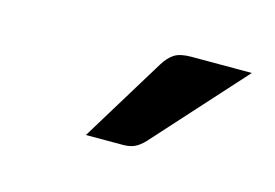

<svg xmlns="http://www.w3.org/2000/svg" viewBox="-38 -786 383 267"><g transform="rotate(15 153.5 -652.5)"><path d="M298.5 -724.5 182 -595.5Q175 -588 168.2 -584.8Q161.5 -581.5 151 -581.5H98L172 -702.5Q179 -714 187.2 -719.2Q195.5 -724.5 211.5 -724.5Z"/></g></svg>

Font: LatoHex
Style: Regular
Weight: 400
Designer: Lukasz Dziedzic
Foundry: tyPoland Lukasz Dziedzic
Version: Version 1.104; Western+Polish opensource